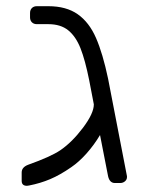

<svg xmlns="http://www.w3.org/2000/svg" viewBox="-20 -591 470 620"><path d="M390 -19Q390 -11 383.5 -5.5Q377 0 368 0H351Q334 0 329 -22L303 -155Q284 -123 259.5 -95.5Q235 -68 210 -51Q174 -26 142 -12.5Q110 1 74 8L67 9Q50 9 50 -7V-34Q50 -51 71 -59Q144 -85 175 -106Q213 -132 248 -178.5Q283 -225 283 -254L268 -332Q255 -397 240 -435Q225 -473 200.5 -493Q176 -513 136 -513H99Q89 -513 83 -519Q77 -525 77 -535V-549Q77 -559 83 -565Q89 -571 99 -571H136Q194 -571 231 -545Q268 -519 290 -468.5Q312 -418 329 -337L390 -22Z"/></svg>

Font: Rubik AZ
Style: Regular
Weight: 300
Designer: Hubert and Fischer
Foundry: Hubert & Fischer
Version: Version 2.000